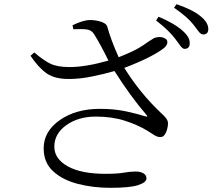

<svg xmlns="http://www.w3.org/2000/svg" viewBox="-20 -850 1040 919"><path d="M331 -710 327 -729Q378 -754 411 -754Q439 -754 463.5 -746Q488 -738 493 -724Q510 -661 548 -576Q629 -608 664 -632.5Q699 -657 718 -668Q754 -680 777 -661Q789 -642 766 -621Q711 -577 575 -525Q651 -403 751 -309Q785 -280 784 -260Q784 -238 774.5 -216Q765 -194 748 -194Q732 -194 718 -203.5Q704 -213 684 -225Q640 -252 578 -272Q516 -292 439 -292Q355 -292 297.5 -251Q240 -210 240 -148Q240 -90 304 -54Q368 -18 485 -18Q542 -18 572.5 -23.5Q603 -29 629 -29Q652 -29 666.5 -20.5Q681 -12 681 4Q681 23 641.5 36Q602 49 508 49Q425 49 352 30Q279 11 234 -30.5Q189 -72 189 -140Q189 -221 266 -275Q343 -329 458 -329Q529 -329 585.5 -316.5Q642 -304 676 -293Q684 -291 685 -292.5Q686 -294 681 -300Q603 -391 528 -510Q480 -496 421 -484Q362 -472 313 -472Q244 -471 204.5 -498Q165 -525 126 -583L144 -599Q187 -562 220.5 -545.5Q254 -529 313 -529Q390 -529 499 -560Q463 -634 430 -687Q418 -706 395.5 -709Q373 -712 331 -710ZM727 -752 739 -770Q817 -737 855 -702Q890 -671 888 -642Q888 -617 864 -616Q854 -616 843.5 -630.5Q833 -645 818 -665Q789 -704 727 -752ZM813 -813 825 -830Q903 -803 939 -773Q977 -743 977 -711Q977 -686 954 -685Q941 -685 930.5 -699.5Q920 -714 905 -733Q877 -769 813 -813Z"/></svg>

Font: Han-Nom Khai
Style: Regular
Weight: 400
Version: Version 1.200;June 22, 2023;FontCreator 14.0.0.2814 64-bit